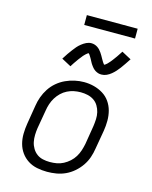

<svg xmlns="http://www.w3.org/2000/svg" viewBox="-134 -1000 867 1095"><g transform="rotate(15 300.0 -453.0)"><path d="M251 8Q221 8 191.5 2Q162 -4 138 -19.5Q114 -35 97.5 -58Q81 -81 73.5 -109Q66 -137 66.5 -167.5Q67 -198 72 -228L90 -338Q94 -365 103.5 -391.5Q113 -418 129 -442.5Q145 -467 167.5 -486Q190 -505 216 -517Q242 -529 269.5 -535Q297 -541 324 -541Q355 -541 383.5 -533.5Q412 -526 436.5 -511Q461 -496 477.5 -472.5Q494 -449 501.5 -421Q509 -393 509 -362.5Q509 -332 504 -302L485 -192Q481 -165 472 -138.5Q463 -112 446.5 -88Q430 -64 407.5 -44.5Q385 -25 359 -13Q333 -1 305.5 3.5Q278 8 251 8ZM252 -50Q273 -50 293 -53.5Q313 -57 332 -67Q351 -77 367 -91.5Q383 -106 394 -124Q405 -142 411.5 -162Q418 -182 422 -202L440 -312Q443 -333 444 -354Q445 -375 440.5 -394.5Q436 -414 425.5 -431.5Q415 -449 398.5 -460Q382 -471 362 -475.5Q342 -480 321 -480Q301 -480 281 -476Q261 -472 242 -462.5Q223 -453 207.5 -438Q192 -423 181 -405Q170 -387 163.5 -367.5Q157 -348 154 -328L135 -218Q132 -198 131.5 -177Q131 -156 135 -136.5Q139 -117 149.5 -99.5Q160 -82 175.5 -70.5Q191 -59 211 -54.5Q231 -50 252 -50ZM408 -608Q403 -608 398 -608.5Q393 -609 388.5 -610.5Q384 -612 379.5 -614Q375 -616 371 -618.5Q367 -621 363.5 -624Q360 -627 357 -630Q354 -633 351 -637Q348 -641 345 -645Q342 -649 339.5 -653Q337 -657 335 -661Q333 -665 331 -668.5Q329 -672 326.5 -677Q324 -682 321 -686.5Q318 -691 316 -694.5Q314 -698 311 -702Q308 -706 306 -707Q304 -706 299.5 -703Q295 -700 290.5 -695.5Q286 -691 283 -688Q280 -685 277.5 -682Q275 -679 272.5 -675.5Q270 -672 267 -668.5Q264 -665 260.5 -660.5Q257 -656 254 -651.5Q251 -647 247.5 -642Q244 -637 240 -631.5Q236 -626 232.5 -620Q229 -614 225 -608L169 -638Q180 -656 190.5 -671Q201 -686 210.5 -698.5Q220 -711 228.5 -721Q237 -731 250 -741.5Q263 -752 277.5 -759Q292 -766 307 -766Q317 -766 326.5 -763Q336 -760 344 -754.5Q352 -749 358 -742.5Q364 -736 369.5 -728Q375 -720 379 -713Q383 -706 388.5 -696Q394 -686 398.5 -679Q403 -672 408 -666Q411 -667 415.5 -670Q420 -673 424.5 -677.5Q429 -682 431.5 -685Q434 -688 437 -691Q440 -694 442.5 -697.5Q445 -701 448 -704.5Q451 -708 454 -712.5Q457 -717 460.5 -721.5Q464 -726 467.5 -731Q471 -736 474.5 -741.5Q478 -747 482 -753Q486 -759 490 -765L546 -735Q534 -717 524 -702Q514 -687 504.5 -674.5Q495 -662 486 -652Q477 -642 464.5 -631.5Q452 -621 437.5 -614.5Q423 -608 408 -608ZM240 -856V-914H540V-856Z"/></g></svg>

Font: Iosevka Slab Light Extended
Style: Italic
Weight: 300
Width: 7
Italic angle: -9°
Monospace: yes
Designer: Belleve Invis
Foundry: Belleve Invis
Version: Version 11.1.0; ttfautohint (v1.8.3)